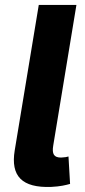

<svg xmlns="http://www.w3.org/2000/svg" viewBox="-20 -747 341 771"><path d="M135.7 -727.3 39.1 -143.1C22 -39.4 68.5 7.8 185.4 3.6C222.3 1.8 244 -3.6 261.4 -8.5L255 -118.6C248.9 -116.5 240.8 -115.1 225.5 -114.3C196.4 -114 187.9 -128.6 193.9 -163.4L286.9 -727.3Z"/></svg>

Font: Magic Ui Pro
Style: Bold Italic
Weight: 700
Italic angle: -9.39999°
Designer: Stefan Endress, Andreas Faust
Version: Version 1.000;FEAKit 1.0